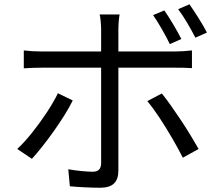

<svg xmlns="http://www.w3.org/2000/svg" viewBox="-20 -839 1040 902"><path d="M752 -790Q770.5 -763.7 793.5 -725.1Q816.4 -686.5 832 -655.8L777.8 -631.8Q763.2 -662.6 741.2 -700.9Q719.2 -739.3 699.2 -768.1ZM870.1 -818.8Q889.6 -791 913.8 -752.4Q938 -713.9 952.1 -686L897.9 -662.1Q881.3 -694.3 859.6 -731.2Q837.9 -768.1 816.9 -795.9ZM321.8 -367.2Q306.2 -335 282.2 -296.9Q258.3 -258.8 231.2 -220.7Q204.1 -182.6 177.5 -149.2Q150.9 -115.7 129.9 -92.8L61 -139.2Q94.2 -169.9 131.1 -216.1Q168 -262.2 200.2 -311.3Q232.4 -360.4 252 -400.9ZM740.2 -399.9Q759.8 -376 783.4 -342.5Q807.1 -309.1 831.3 -272.5Q855.5 -235.8 876.7 -200.9Q897.9 -166 913.1 -139.2L838.9 -98.1Q819.3 -137.2 790.3 -187.3Q761.2 -237.3 730 -284.9Q698.7 -332.5 671.9 -363.8ZM91.8 -602.1Q112.8 -599.6 132.8 -598.4Q152.8 -597.2 176.8 -597.2H455.1V-700.2Q455.1 -716.3 453.1 -738Q451.2 -759.8 448.2 -771H542Q539.6 -760.7 537.8 -738Q536.1 -715.3 536.1 -699.2V-597.2H799.8Q840.3 -597.2 881.8 -602.1V-519Q861.8 -520.5 840.3 -520.8Q818.8 -521 800.8 -521H536.1V-514.2Q536.1 -489.3 536.1 -440.4Q536.1 -391.6 536.1 -331.3Q536.1 -271 536.1 -211.7Q536.1 -152.3 536.1 -105.2Q536.1 -58.1 536.1 -37.1Q536.1 2.9 515.6 22.9Q495.1 43 450.2 43Q418.5 43 378.2 41Q337.9 39.1 308.1 36.1L300.8 -43.9Q333 -38.1 364.7 -35.2Q396.5 -32.2 416 -32.2Q453.6 -32.2 455.1 -69.8Q455.1 -84 455.1 -118.2Q455.1 -152.3 455.1 -198.5Q455.1 -244.6 455.1 -294.7Q455.1 -344.7 455.1 -390.1Q455.1 -435.5 455.1 -468.8Q455.1 -502 455.1 -514.2V-521H176.8Q132.3 -521 91.8 -518.1Z"/></svg>

Font: Source Han Sans CN
Style: Regular
Weight: 400
Designer: Ryoko NISHIZUKA  (kana, bopomofo & ideographs); Paul D. Hunt (Latin, Greek & Cyrillic); Sandoll Communications , Soo-you
Foundry: Adobe
Version: Version 2.004;hotconv 1.0.118;makeotfexe 2.5.65603